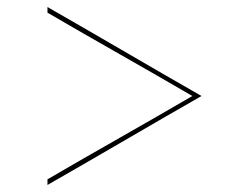

<svg xmlns="http://www.w3.org/2000/svg" viewBox="-20 -511 690 546"><path d="M553 -238Q443 -301 334 -364.5Q225 -428 115 -491V-475Q218 -415 321 -356.5Q424 -298 527 -238Q424 -178 321 -119.5Q218 -61 115 -1V15Q225 -48 334 -111.5Q443 -175 553 -238Z"/></svg>

Font: Josefin Slab Thin Thin
Style: Regular
Weight: 250
Version: Version 2.000